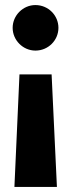

<svg xmlns="http://www.w3.org/2000/svg" viewBox="-20 -529 280 759"><path d="M120 -509C71 -509 30 -468 30 -419C30 -370 71 -329 120 -329C171 -329 211 -370 211 -419C211 -468 171 -509 120 -509ZM57 -235 37 210H205L184 -235Z"/></svg>

Font: Fira Sans
Style: Bold
Weight: 700
Designer: Carrois Corporate & Edenspiekermann AG
Foundry: Carrois Corporate GbR & Edenspiekermann AG
Version: Version 4.203